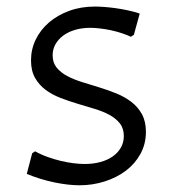

<svg xmlns="http://www.w3.org/2000/svg" viewBox="-20 -547 518 577"><path d="M76.7 -86.4 85.4 -92.3Q104 -82 124 -75Q144 -67.9 163.6 -63.2Q183.1 -58.6 201.4 -56.4Q219.7 -54.2 234.9 -54.2Q260.3 -54.2 281.7 -60.1Q303.2 -65.9 318.8 -76.9Q334.5 -87.9 343.3 -103.5Q352.1 -119.1 352.1 -138.2Q352.1 -161.1 340.1 -176.3Q328.1 -191.4 308.6 -201.9Q289.1 -212.4 263.9 -220Q238.8 -227.5 212.6 -235.4Q186.5 -243.2 161.4 -252.9Q136.2 -262.7 116.7 -277.3Q97.2 -292 85.2 -313.2Q73.2 -334.5 73.2 -365.7Q73.2 -398.9 87.4 -428.2Q101.6 -457.5 127.2 -479.5Q152.8 -501.5 188 -514.4Q223.1 -527.3 265.6 -527.3Q277.8 -527.3 293.7 -526.1Q309.6 -524.9 327.1 -522.5Q344.7 -520 363.5 -516.1Q382.3 -512.2 399.9 -506.3L382.3 -442.4L373.5 -436.5Q360.8 -442.4 345.2 -447.5Q329.6 -452.6 313.5 -456.1Q297.4 -459.5 281.2 -461.4Q265.1 -463.4 251.5 -463.4Q226.6 -463.4 205.8 -457.3Q185.1 -451.2 170.2 -440.2Q155.3 -429.2 146.7 -414.1Q138.2 -398.9 138.2 -380.9Q138.2 -358.9 150.1 -344Q162.1 -329.1 181.9 -318.6Q201.7 -308.1 226.8 -300.3Q252 -292.5 278.3 -284.4Q304.7 -276.4 329.8 -266.1Q355 -255.9 374.8 -240.7Q394.5 -225.6 406.5 -203.9Q418.5 -182.1 418.5 -150.9Q418.5 -114.3 402.1 -84.5Q385.7 -54.7 358.2 -33.9Q330.6 -13.2 294.4 -1.7Q258.3 9.8 219.2 9.8Q185.1 9.8 142.8 1Q100.6 -7.8 60.5 -24.4Z"/></svg>

Font: Proza Libre
Style: Light
Weight: 300
Designer: Jasper de Waard
Foundry: Jasper de Waard
Version: Version 1.000; ttfautohint (v1.4.1.8-43bc)